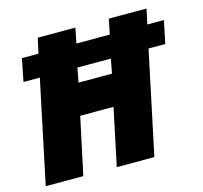

<svg xmlns="http://www.w3.org/2000/svg" viewBox="-103 -828 994 942"><g transform="rotate(-15 393.5 -357.0)"><path d="M703.1 -637.2H787.1L763.2 -522H678.2L567.9 0H377L438 -290H269L207 0H16.1L126 -522H43L65.9 -637.2H149.9L167 -713.9H357.9L342.8 -637.2H512.2L527.8 -713.9H719.2ZM473.1 -449.2 486.8 -522H316.9L303.2 -449.2Z"/></g></svg>

Font: Open Sans Extrabold
Style: Italic
Weight: 800
Italic angle: -12°
Foundry: Ascender Corporation
Version: Version 1.10